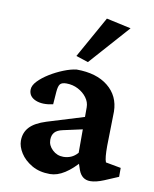

<svg xmlns="http://www.w3.org/2000/svg" viewBox="-78 -721 632 788"><g transform="rotate(10 238.5 -326.5)"><path d="M183.6 7.8Q139.6 7.8 107.9 -10.7Q76.2 -29.3 59.6 -55.7Q43 -82 43 -106.4Q43 -140.6 64.5 -163.6Q85.9 -186.5 132.8 -201.2L285.2 -248V-288.1Q285.2 -309.6 271.5 -328.1Q257.8 -346.7 235.4 -358.4Q212.9 -370.1 186.5 -370.1Q168 -370.1 160.6 -361.8Q153.3 -353.5 151.4 -329.1L147.5 -276.4Q103.5 -266.6 74.7 -278.8Q45.9 -291 45.9 -319.3Q45.9 -336.9 63.5 -355.5Q81.1 -374 107.9 -390.6Q134.8 -407.2 164.1 -418.9Q193.4 -430.7 217.8 -433.6Q300.8 -433.6 349.1 -394.5Q397.5 -355.5 398.4 -290L395.5 -146.5Q395.5 -121.1 397 -105Q398.4 -88.9 402.3 -79.1L465.8 -67.4V-30.3L408.2 -5.9Q391.6 1 377.4 4.4Q363.3 7.8 351.6 7.8Q316.4 7.8 302.7 -29.3L288.1 -72.3L306.6 -68.4Q276.4 -32.2 245.1 -12.2Q213.9 7.8 183.6 7.8ZM225.6 -71.3Q242.2 -71.3 257.3 -77.6Q272.5 -84 285.2 -98.6V-196.3L205.1 -178.7Q181.6 -173.8 171.4 -162.1Q161.1 -150.4 161.1 -130.9Q161.1 -107.4 180.2 -89.4Q199.2 -71.3 225.6 -71.3ZM257.8 -471.7 207 -488.3 303.7 -661.1 406.2 -638.7Z"/></g></svg>

Font: Crimson Pro ExtraLight SemiBold
Style: Regular
Weight: 600
Version: Version 1.002